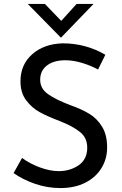

<svg xmlns="http://www.w3.org/2000/svg" viewBox="-20 -947 622 975"><path d="M312 -641Q253 -641 218.5 -614.5Q184 -588 184 -542Q184 -497 224.5 -468.5Q265 -440 340 -412Q396 -392 434.5 -368.5Q473 -345 498.5 -303.5Q524 -262 524 -198Q524 -140 495 -93Q466 -46 412.5 -19Q359 8 287 8Q220 8 158 -13.5Q96 -35 49 -68L92 -145Q129 -117 181 -97.5Q233 -78 278 -78Q336 -78 379.5 -108Q423 -138 423 -197Q423 -247 386.5 -276.5Q350 -306 284 -332Q223 -355 182.5 -377Q142 -399 113 -437.5Q84 -476 84 -534Q84 -619 143.5 -671.5Q203 -724 298 -727Q415 -727 515 -669L478 -594Q439 -615 395 -628Q351 -641 312 -641ZM455 -927 290 -756H289L121 -927H208L291 -841L369 -927Z"/></svg>

Font: Josefin Sans
Style: Regular
Weight: 400
Designer: Santiago Orozco
Foundry: Typemade
Version: Version 2.000